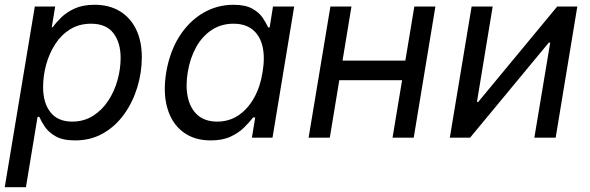

<svg xmlns="http://www.w3.org/2000/svg" viewBox="-24 -568 2432 792"><path d="M-4.4 204.1 119.6 -541H203.6L189.5 -455.6H193.4Q206.5 -474.1 228.5 -495.8Q250.5 -517.6 284.2 -533Q317.9 -548.3 366.2 -548.3Q426.3 -548.3 470 -522Q513.7 -495.6 537.4 -447Q561 -398.4 561 -331.5Q561 -268.6 542.2 -207.3Q523.4 -146 488 -96.7Q452.6 -47.4 401.6 -18.1Q350.6 11.2 285.6 11.2Q235.4 11.2 205.8 -5.6Q176.3 -22.5 160.9 -45.4Q145.5 -68.4 138.2 -85.9H130.9L83 204.1ZM273.9 -66.4Q322.3 -66.4 359.6 -90.1Q397 -113.8 422.4 -152.3Q447.8 -190.9 460.7 -237.3Q473.6 -283.7 473.6 -329.1Q473.6 -392.6 443.6 -431.4Q413.6 -470.2 351.6 -470.2Q302.7 -470.2 265.6 -447.3Q228.5 -424.3 203.9 -386.2Q179.2 -348.1 166.5 -301.8Q153.8 -255.4 153.8 -208.5Q153.8 -143.6 184.1 -105Q214.4 -66.4 273.9 -66.4Z M845.2 11.2Q777.3 11.2 731.2 -23.4Q685.1 -58.1 666.5 -121.3Q647.9 -184.6 661.6 -269.5Q676.3 -355.5 715.8 -417.7Q755.4 -480 813.2 -514.2Q871.1 -548.3 939 -548.3Q988.3 -548.3 1016.8 -532.2Q1045.4 -516.1 1059.8 -494.4Q1074.2 -472.7 1082 -455.1H1088.4L1102.1 -541H1189.5L1100.1 0H1015.1L1028.8 -83.5H1020Q1005.9 -64.9 983.6 -42.7Q961.4 -20.5 927.7 -4.6Q894 11.2 845.2 11.2ZM872.1 -66.4Q921.4 -66.4 960 -92.5Q998.5 -118.7 1024.2 -164.6Q1049.8 -210.4 1059.1 -270.5Q1069.3 -330.6 1059.1 -375.5Q1048.8 -420.4 1018.6 -445.3Q988.3 -470.2 939 -470.2Q888.2 -470.2 848.9 -444.1Q809.6 -418 784.7 -372.8Q759.8 -327.6 750.5 -270.5Q740.7 -212.4 751 -166Q761.2 -119.6 791.5 -93Q821.8 -66.4 872.1 -66.4Z M1668 -317.9 1654.3 -237.3H1355L1368.2 -317.9ZM1425.8 -541 1336.4 0H1249L1338.9 -541ZM1772 -541 1682.6 0H1595.2L1685.1 -541Z M2268.1 0H2180.2L2245.6 -392.1H2239.7L1915 0H1831.5L1921.4 -541H2008.3L1943.4 -147.5H1948.7L2274.4 -541H2357.4Z"/></svg>

Font: Inter 17pt
Style: Italic
Weight: 400
Italic angle: -9.3988°
Version: Version 4.001;git-66647c0bb